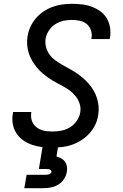

<svg xmlns="http://www.w3.org/2000/svg" viewBox="-20 -763 640 1003"><path d="M254 8Q226 8 199 5Q172 2 147.5 -6.5Q123 -15 101.5 -30Q80 -45 66 -66.5Q52 -88 47 -114.5Q42 -141 47 -168Q47 -171 47.5 -173.5Q48 -176 49 -178H144Q144 -177 143.5 -175.5Q143 -174 143 -173Q141 -158 143.5 -143.5Q146 -129 153.5 -117Q161 -105 172 -97Q183 -89 196.5 -84Q210 -79 224.5 -77.5Q239 -76 254 -76Q277 -76 300.5 -80.5Q324 -85 345 -97.5Q366 -110 380.5 -131Q395 -152 399 -175Q403 -198 396.5 -219.5Q390 -241 377 -258Q364 -275 347 -288Q330 -301 311 -311.5Q292 -322 273 -332Q254 -342 236.5 -354Q219 -366 202.5 -380Q186 -394 172.5 -410.5Q159 -427 148 -445.5Q137 -464 130.5 -484.5Q124 -505 122 -528Q120 -551 124 -574Q128 -599 139 -623Q150 -647 167.5 -667.5Q185 -688 207.5 -703Q230 -718 254.5 -727Q279 -736 304.5 -739.5Q330 -743 355 -743Q382 -743 408.5 -740Q435 -737 459 -728Q483 -719 503.5 -704.5Q524 -690 537 -668.5Q550 -647 554.5 -621Q559 -595 555 -568Q554 -566 553.5 -563.5Q553 -561 553 -559H457Q457 -560 457.5 -561.5Q458 -563 458 -564Q462 -585 455 -605Q448 -625 433 -637.5Q418 -650 397 -654.5Q376 -659 355 -659Q333 -659 310.5 -654Q288 -649 268 -636Q248 -623 235 -603Q222 -583 218 -560Q215 -537 221 -515.5Q227 -494 239.5 -477Q252 -460 269.5 -447.5Q287 -435 306 -424Q325 -413 343.5 -403Q362 -393 380 -381Q398 -369 414 -355Q430 -341 444 -325Q458 -309 469 -290Q480 -271 486.5 -250.5Q493 -230 495 -207.5Q497 -185 493 -162Q489 -135 477.5 -111Q466 -87 447.5 -66.5Q429 -46 405.5 -31Q382 -16 356.5 -7Q331 2 305 5Q279 8 254 8ZM107 220 119 150H219Q223 150 227.5 149.5Q232 149 236.5 147.5Q241 146 244.5 142.5Q248 139 249 135Q249 131 246.5 127.5Q244 124 240.5 122.5Q237 121 232.5 120.5Q228 120 224 120H183L203 0H284L275 54Q288 58 300 64.5Q312 71 319.5 81.5Q327 92 329.5 106Q332 120 329 135Q326 154 314.5 172Q303 190 285 201Q267 212 247 216Q227 220 207 220Z"/></svg>

Font: Iosevka Curly MdExObl
Style: Regular
Weight: 500
Width: 7
Italic angle: -9°
Monospace: yes
Designer: Belleve Invis
Foundry: Belleve Invis
Version: Version 11.1.0; ttfautohint (v1.8.3)